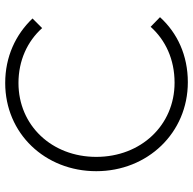

<svg xmlns="http://www.w3.org/2000/svg" viewBox="-22 -710 742 738"><g transform="rotate(-90 349.0 -341.0)"><path d="M402 10C505 10 591 -30 652 -97L615 -133C564 -76 490 -41 400 -41C237 -41 115 -170 115 -342C115 -513 236 -641 399 -641C485 -641 559 -607 610 -550L647 -587C585 -652 500 -692 399 -692C205 -692 60 -539 60 -342C60 -145 207 10 402 10Z"/></g></svg>

Font: MV Cash ExtraLight
Style: Regular
Weight: 200
Designer: Rodrigo Fuenzalida
Foundry: fragTYPE
Version: Version 1.100;Glyphs 3.1.2 (3151)